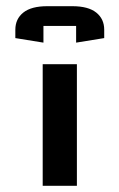

<svg xmlns="http://www.w3.org/2000/svg" viewBox="-20 -597 384 617"><path d="M314.9 -474.6V-501.5Q314.9 -536.1 289.3 -556.6Q263.7 -577.1 212.4 -577.1H131.8Q80.6 -577.1 54.9 -556.6Q29.3 -536.1 29.3 -501.5V-474.6L119.6 -460V-513.7H224.6V-460ZM117.2 0V-390.6H227.1V0Z"/></svg>

Font: Squarish Sans CT
Style: Regular
Weight: 400
Version: Version 0.9